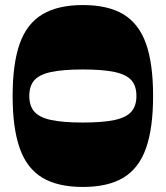

<svg xmlns="http://www.w3.org/2000/svg" viewBox="-20 -730 656 760"><path d="M308 10Q208 10 147 -27Q86 -64 58 -143.5Q30 -223 30 -350Q30 -478 58 -557Q86 -636 147.5 -673Q209 -710 308 -710Q408 -710 469 -673Q530 -636 558 -557Q586 -478 586 -350Q586 -223 558 -143.5Q530 -64 469 -27Q408 10 308 10ZM308 -245Q387 -245 433.5 -255Q480 -265 500 -288Q520 -311 520 -350Q520 -390 500 -412.5Q480 -435 433.5 -445Q387 -455 308 -455Q229 -455 182.5 -445Q136 -435 116 -412.5Q96 -390 96 -350Q96 -311 116 -288Q136 -265 182.5 -255Q229 -245 308 -245Z"/></svg>

Font: Ojuju ExtraBold
Style: Regular
Weight: 800
Designer: Chisaokwu Joboson, Mirko Velimirovic
Foundry: Udi Foundry
Version: Version 1.000